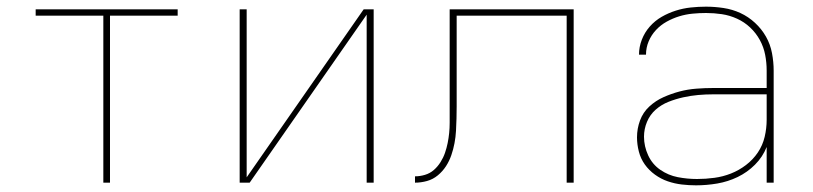

<svg xmlns="http://www.w3.org/2000/svg" viewBox="-20 -548 2440 576"><path d="M290 0V-501H87V-520H513V-501H310V0Z M699 0V-520H720V-16L1071 -520H1101V0H1080V-504L729 0Z M1225 0V-19Q1240 -19 1255 -23.5Q1270 -28 1281.5 -38Q1293 -48 1301.5 -61.5Q1310 -75 1315 -89.5Q1320 -104 1323 -119Q1326 -134 1327.5 -149Q1329 -164 1329 -179.5Q1329 -195 1329 -211Q1329 -228 1329 -245.5Q1329 -263 1329 -281V-520H1701V0H1680V-501H1350V-281Q1350 -268 1350 -255Q1350 -242 1350 -229Q1350 -211 1349.5 -192.5Q1349 -174 1348 -155.5Q1347 -137 1343.5 -118.5Q1340 -100 1334 -82.5Q1328 -65 1318 -49.5Q1308 -34 1293.5 -22Q1279 -10 1261 -5Q1243 0 1225 0Z M2068 8Q2047 8 2025.5 5.5Q2004 3 1983.5 -4Q1963 -11 1945 -24Q1927 -37 1914.5 -54.5Q1902 -72 1896.5 -93.5Q1891 -115 1891 -136Q1891 -162 1900 -186.5Q1909 -211 1928 -228.5Q1947 -246 1970.5 -256.5Q1994 -267 2018.5 -273.5Q2043 -280 2069 -282Q2095 -284 2120 -284H2280V-336Q2280 -360 2275.5 -383.5Q2271 -407 2259.5 -428Q2248 -449 2230.5 -465.5Q2213 -482 2191 -492Q2169 -502 2145.5 -505.5Q2122 -509 2098 -509Q2078 -509 2057.5 -507Q2037 -505 2017.5 -499Q1998 -493 1980 -483Q1962 -473 1948 -458Q1934 -443 1926 -424Q1918 -405 1918 -384H1897Q1897 -407 1905.5 -429Q1914 -451 1929.5 -468.5Q1945 -486 1965 -497.5Q1985 -509 2007 -516Q2029 -523 2052 -525.5Q2075 -528 2098 -528Q2124 -528 2150.5 -524Q2177 -520 2201 -509Q2225 -498 2245 -479.5Q2265 -461 2278 -438Q2291 -415 2296 -388.5Q2301 -362 2301 -336V0H2280V-107Q2268 -77 2245 -54Q2222 -31 2193 -17Q2164 -3 2132 2.5Q2100 8 2068 8ZM2071 -11Q2097 -11 2123 -14.5Q2149 -18 2173 -27.5Q2197 -37 2218 -53Q2239 -69 2253.5 -90.5Q2268 -112 2274 -137.5Q2280 -163 2280 -189V-265H2120Q2097 -265 2074.5 -263Q2052 -261 2029.5 -256Q2007 -251 1985.5 -242.5Q1964 -234 1947 -219Q1930 -204 1921 -182.5Q1912 -161 1912 -138Q1912 -109 1924.5 -82Q1937 -55 1961 -38.5Q1985 -22 2013.5 -16.5Q2042 -11 2071 -11Z"/></svg>

Font: Iosevka SS04 Thin Extended
Style: Regular
Weight: 100
Width: 7
Monospace: yes
Designer: Belleve Invis
Foundry: Belleve Invis
Version: Version 19.0.0; ttfautohint (v1.8.4)